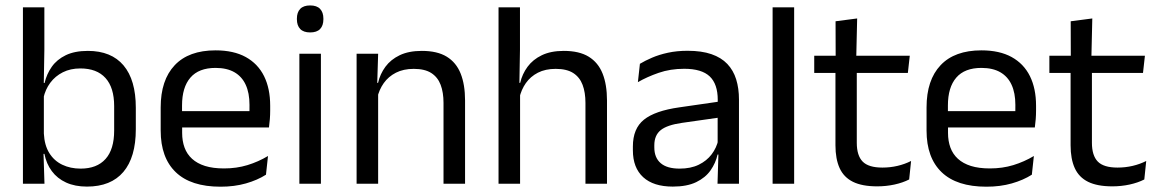

<svg xmlns="http://www.w3.org/2000/svg" viewBox="-20 -690 4349 721"><path d="M306.5 10.7Q261.6 10.7 228.3 -4.5Q195.1 -19.7 174.5 -47.5Q153.9 -75.3 146.8 -112.3H120L144.7 -188.5Q146.9 -144.6 165.1 -115.3Q183.3 -86 213.9 -71.4Q244.4 -56.8 282.8 -56.8Q343.9 -56.8 376.3 -93Q408.7 -129.1 408.7 -199.9V-291.6Q408.7 -361 376.2 -397Q343.7 -433 281.7 -433Q244.7 -433 216 -418.6Q187.4 -404.2 168.8 -379.2Q150.2 -354.2 143.1 -321.8L124.3 -378.4H147.4Q155.2 -411.9 174.4 -439.2Q193.6 -466.5 227 -482.7Q260.4 -498.9 310 -498.9Q397.9 -498.9 444 -444.3Q490 -389.7 490 -285.4V-204.6Q490 -99.5 443.3 -44.4Q396.5 10.7 306.5 10.7ZM66.1 0V-662.5H146.6V-503.5L144.2 -363.5L144.7 -348.1V-143.9L143.3 -117.9L147 0Z M808.1 11.1Q696.6 11.1 640 -43.4Q583.4 -97.8 583.4 -199.7V-286.6Q583.4 -389.4 636.1 -445.1Q688.7 -500.9 789.5 -500.9Q857.4 -500.9 903.1 -475.7Q948.7 -450.4 971.7 -403.9Q994.6 -357.4 994.6 -293V-274.8Q994.6 -259.1 993.4 -243Q992.2 -226.9 990 -211.4H915.7Q916.5 -235.6 916.7 -257.1Q916.9 -278.6 916.9 -296.4Q916.9 -341 902.6 -371.8Q888.4 -402.6 860.2 -418.8Q831.9 -435 789.5 -435Q726.4 -435 695 -398.5Q663.6 -362.1 663.6 -294.1V-247.4L664 -237.5V-190.8Q664 -160.4 673 -135.9Q682 -111.3 701.1 -93.8Q720.3 -76.2 750 -66.8Q779.8 -57.5 821.2 -57.5Q868.3 -57.5 909.3 -70Q950.3 -82.6 986.4 -104.2L978.8 -34Q946.6 -13.5 903.4 -1.2Q860.3 11.1 808.1 11.1ZM626.1 -211.4V-272.7H972.9V-211.4Z M1104.2 0V-488.2H1185.1V0ZM1144.7 -568.2Q1119.7 -568.2 1107.3 -581.2Q1094.9 -594.3 1094.9 -617.7V-620.2Q1094.9 -643.5 1107.3 -656.6Q1119.7 -669.6 1144.7 -669.6Q1169.7 -669.6 1182 -656.6Q1194.4 -643.5 1194.4 -620.2V-617.7Q1194.4 -593.9 1182 -581Q1169.7 -568.2 1144.7 -568.2Z M1645.5 0V-303.7Q1645.5 -343 1634.7 -371.5Q1624 -399.9 1599.7 -415.7Q1575.3 -431.4 1533.6 -431.4Q1495.1 -431.4 1466.8 -417Q1438.5 -402.5 1421 -377.8Q1403.5 -353 1396.5 -321.5L1382 -378.9H1399.7Q1407.3 -412.1 1427.3 -439.3Q1447.3 -466.5 1481.1 -482.7Q1514.9 -498.9 1564 -498.9Q1622.2 -498.9 1657.7 -477.1Q1693.3 -455.2 1709.8 -413.8Q1726.4 -372.3 1726.4 -312.6V0ZM1319.1 0V-488.2H1400L1396.4 -371.1L1400 -366.3V0Z M2178.5 0V-303.7Q2178.5 -343 2167.7 -371.5Q2157 -399.9 2132.7 -415.7Q2108.3 -431.4 2066.6 -431.4Q2028 -431.4 1999.9 -417Q1971.9 -402.5 1954.6 -377.8Q1937.3 -353.1 1930.3 -321.6L1912.6 -378.9H1933.4Q1941.1 -412.1 1961.1 -439.3Q1981.1 -466.5 2014.8 -482.7Q2048.5 -498.9 2097 -498.9Q2155.2 -498.9 2190.7 -477.1Q2226.3 -455.2 2242.8 -413.8Q2259.4 -372.3 2259.4 -312.6V0ZM1852.1 0V-662.5H1932.6V-503.7L1930.2 -363.3L1933 -357.1V0Z M2674.4 0 2678 -118.6 2674.9 -131.1V-286.5L2675.3 -314.9Q2675.3 -374.3 2645.2 -403Q2615 -431.7 2549.4 -431.7Q2497.2 -431.7 2453.4 -416.5Q2409.6 -401.3 2375.4 -381.5L2383 -450.4Q2402.1 -462 2428.4 -473.3Q2454.7 -484.7 2488.3 -492Q2521.9 -499.3 2562.3 -499.3Q2614.8 -499.3 2651.6 -486.6Q2688.4 -473.9 2711.2 -449.9Q2734 -425.8 2744.5 -392Q2755 -358.1 2755 -316.2V0ZM2506.4 10.7Q2433.9 10.7 2395.3 -24.6Q2356.6 -60 2356.6 -125.7V-140Q2356.6 -207.4 2398.3 -240.7Q2440 -274.1 2531.2 -286.9L2685.5 -309.2L2689.9 -249.8L2541 -228.6Q2485.2 -220.7 2461.2 -201.4Q2437.1 -182 2437.1 -144.5V-136.6Q2437.1 -97.9 2460.9 -77.4Q2484.7 -56.8 2532.1 -56.8Q2573.9 -56.8 2603.9 -71.4Q2633.9 -86 2652.4 -110.5Q2671 -135.1 2677.5 -165.2L2690.2 -109.8H2674.7Q2667.6 -77.8 2648.3 -50.3Q2629.1 -22.8 2594.5 -6.1Q2559.9 10.7 2506.4 10.7Z M2881.3 0V-662.5H2962.2V0Z M3273.9 9.8Q3217.5 9.8 3183.1 -7.2Q3148.7 -24.2 3133 -58.6Q3117.3 -93 3117.3 -144.6V-452.3H3197.4V-153.9Q3197.4 -105.9 3219.4 -83.3Q3241.4 -60.7 3293.6 -60.7Q3323 -60.7 3350.3 -67.1Q3377.6 -73.5 3401.3 -85.5L3394.1 -16.1Q3370.3 -3.9 3338.9 3Q3307.4 9.8 3273.9 9.8ZM3037.6 -416.2V-480.8H3396.4L3389.2 -416.2ZM3118.1 -473.1 3117.7 -610.1 3198.8 -620.7 3195.4 -473.1Z M3684.1 11.1Q3572.6 11.1 3516 -43.4Q3459.4 -97.8 3459.4 -199.7V-286.6Q3459.4 -389.4 3512.1 -445.1Q3564.7 -500.9 3665.5 -500.9Q3733.4 -500.9 3779.1 -475.7Q3824.7 -450.4 3847.7 -403.9Q3870.6 -357.4 3870.6 -293V-274.8Q3870.6 -259.1 3869.4 -243Q3868.2 -226.9 3866 -211.4H3791.7Q3792.5 -235.6 3792.7 -257.1Q3792.9 -278.6 3792.9 -296.4Q3792.9 -341 3778.6 -371.8Q3764.4 -402.6 3736.2 -418.8Q3707.9 -435 3665.5 -435Q3602.4 -435 3571 -398.5Q3539.6 -362.1 3539.6 -294.1V-247.4L3540 -237.5V-190.8Q3540 -160.4 3549 -135.9Q3558 -111.3 3577.1 -93.8Q3596.3 -76.2 3626 -66.8Q3655.8 -57.5 3697.2 -57.5Q3744.3 -57.5 3785.3 -70Q3826.3 -82.6 3862.4 -104.2L3854.8 -34Q3822.6 -13.5 3779.4 -1.2Q3736.3 11.1 3684.1 11.1ZM3502.1 -211.4V-272.7H3848.9V-211.4Z M4156.9 9.8Q4100.5 9.8 4066.1 -7.2Q4031.7 -24.2 4016 -58.6Q4000.3 -93 4000.3 -144.6V-452.3H4080.4V-153.9Q4080.4 -105.9 4102.4 -83.3Q4124.4 -60.7 4176.6 -60.7Q4206 -60.7 4233.3 -67.1Q4260.6 -73.5 4284.3 -85.5L4277.1 -16.1Q4253.3 -3.9 4221.9 3Q4190.4 9.8 4156.9 9.8ZM3920.6 -416.2V-480.8H4279.4L4272.2 -416.2ZM4001.1 -473.1 4000.7 -610.1 4081.8 -620.7 4078.4 -473.1Z"/></svg>

Font: Anek Gujarati Medium
Style: Regular
Weight: 500
Designer: Mrunmayee Ghaisas (Gujarati), Yesha Goshar (Latin)
Foundry: Ek Type
Version: Version 1.003